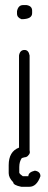

<svg xmlns="http://www.w3.org/2000/svg" viewBox="-20 -634 186 744"><path d="M69.3 -614.3H83Q104.5 -610.8 104.5 -592.8V-583Q104.5 -559.6 63.5 -559.6Q45.9 -565.9 45.9 -581.1V-590.8Q50.8 -614.3 69.3 -614.3ZM53.7 -62V-418.9Q57.1 -440.4 75.2 -440.4Q90.8 -440.4 94.7 -418.9V-51.8Q95.7 -48.8 95.7 -44.9Q95.7 -38.1 90.3 -32.7Q85 -24.9 74.7 -24.4Q70.3 -22.9 64.5 -21.5Q54.7 -7.8 54.7 13.7V35.2Q56.6 41 68.4 48.8H89.8Q89.8 33.2 115.2 27.3Q136.7 30.8 136.7 48.8Q122.1 89.8 93.8 89.8H62.5Q31.2 83.5 31.2 72.3Q13.7 54.7 13.7 37.1V5.9Q13.7 -46.9 53.7 -62Z"/></svg>

Font: CEF Fonts CJK
Style: Regular
Weight: 400
Designer: PartyBoss (派对大魔王)
Version: Release 2.25